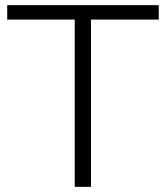

<svg xmlns="http://www.w3.org/2000/svg" viewBox="-20 -725 643 745"><path d="M270 0V-649H8V-705H596V-649H333V0Z"/></svg>

Font: Nunito Sans 11pt Light
Style: Regular
Weight: 300
Version: Version 3.101;gftools[0.9.27]